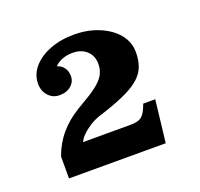

<svg xmlns="http://www.w3.org/2000/svg" viewBox="-83 -878 626 601"><g transform="rotate(-20 230.0 -577.0)"><path d="M50.8 -440.9Q64.5 -480 90.1 -510.3Q115.7 -540.5 152.8 -563L183.1 -581.1Q212.9 -598.6 229.5 -613Q246.1 -627.4 252.9 -641.8Q259.8 -656.2 259.8 -673.8Q259.8 -701.2 241.9 -717.5Q224.1 -733.9 194.8 -733.9Q176.8 -733.9 161.1 -728Q145.5 -722.2 134.8 -710.9Q148.4 -707.5 157 -696.3Q165.5 -685.1 166 -669.9Q167 -649.9 152.1 -636.5Q137.2 -623 112.8 -623Q90.3 -623 75.7 -639.2Q61 -655.3 61 -679.2Q61 -710 81.8 -734.1Q102.5 -758.3 138.4 -772.2Q174.3 -786.1 219.2 -786.1Q253.9 -786.1 283.4 -777.1Q313 -768.1 335.4 -752.2Q357.9 -736.3 370.4 -715.1Q382.8 -693.8 382.8 -668.9Q382.8 -642.6 375.7 -622.6Q368.7 -602.5 351.8 -586.7Q335 -570.8 306.2 -556.6Q277.3 -542.5 233.9 -527.8L210 -520Q192.4 -514.6 176.3 -504.6Q160.2 -494.6 148.2 -483.2Q136.2 -471.7 130.9 -460H286.1Q304.7 -460 315.7 -463.6Q326.7 -467.3 334.2 -477.8Q341.8 -488.3 349.1 -508.8H389.2L373 -368.2H50.8Z"/></g></svg>

Font: BIZ UDPMincho
Style: Bold
Weight: 700
Designer: TypeBank Co., Ltd.
Foundry: Morisawa Inc.
Version: Version 1.06